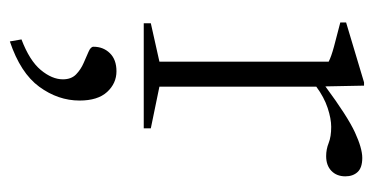

<svg xmlns="http://www.w3.org/2000/svg" viewBox="-200 -276 741 380"><g transform="rotate(90 170.0 -85.5)"><path d="M292 -432.5Q311.5 -432.5 320 -423.2Q328.5 -414 328.5 -399Q328.5 -382 317.8 -371.5Q307 -361 288.5 -361Q275 -361 262.5 -366Q250 -371 230.5 -371Q214.5 -371 193.2 -364Q172 -357 151 -341.5V-31L233.5 -14V0H25.5V-14L101.5 -31V-366Q92 -371 71.8 -376.5Q51.5 -382 24 -389V-400.5L142.5 -436H149L150.5 -359.5Q210 -403.5 241.5 -418Q273 -432.5 292 -432.5ZM57.5 242Q99.5 226 118 203.8Q136.5 181.5 136.5 160Q136.5 143.5 126.8 134Q117 124.5 104.2 119Q91.5 113.5 81.8 109.2Q72 105 72 99.5Q72 80 84.8 67Q97.5 54 120.5 54Q144.5 54 161.5 72.5Q178.5 91 178.5 127Q178.5 169.5 151.2 206.8Q124 244 61.5 265Z"/></g></svg>

Font: Newsreader Text Light
Style: Regular
Weight: 300
Designer: Hugues Gentile
Foundry: Production Type
Version: Version 1.001